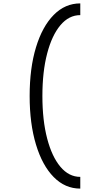

<svg xmlns="http://www.w3.org/2000/svg" viewBox="-20 -965 640 1130"><path d="M452.5 145Q363 145 296 77Q229 9 191.8 -114Q154.5 -237 154.5 -400Q154.5 -564 191.8 -686.5Q229 -809 296 -877Q363 -945 452.5 -945V-876Q385.5 -876 335.5 -816.5Q285.5 -757 257.5 -650Q229.5 -543 229.5 -400Q229.5 -257 257.5 -150Q285.5 -43 335.5 16.5Q385.5 76 452.5 76Z"/></svg>

Font: Victor Mono Thin
Style: Regular
Weight: 100
Monospace: yes
Designer: Rune Bjørnerås
Version: Version 1.561;gftools[0.9.30]